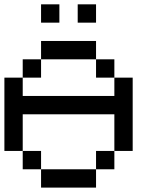

<svg xmlns="http://www.w3.org/2000/svg" viewBox="-20 -853 707 873"><path d="M0 -166.7V-500H83.3V-416.7H500V-500H583.3V-166.7H500V-333.3H83.3V-166.7ZM166.7 -166.7V-83.3H83.3V-166.7ZM166.7 -83.3H416.7V0H166.7ZM166.7 -583.3V-500H83.3V-583.3ZM166.7 -750V-833.3H250V-750ZM166.7 -666.7H416.7V-583.3H166.7ZM333.3 -750V-833.3H416.7V-750ZM500 -166.7V-83.3H416.7V-166.7ZM500 -583.3V-500H416.7V-583.3Z"/></svg>

Font: Galmuri11 Regular
Style: Regular
Weight: 400
Designer: Minseo Lee (Quiple)
Version: Version 2.356;hotconv 1.1.0;makeotfexe 2.6.0 DEVELOPMENT